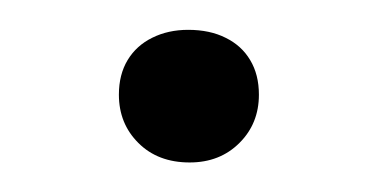

<svg xmlns="http://www.w3.org/2000/svg" viewBox="-20 -278 256 130"><path d="M108.4 -168Q86.9 -168 73.7 -181.2Q60.5 -194.3 60.5 -213.9Q60.5 -227.5 66.4 -237.3Q72.3 -247.1 83 -252.4Q93.8 -257.8 107.4 -257.8Q122.1 -257.8 132.8 -252.4Q143.6 -247.1 149.4 -237.3Q155.3 -227.5 155.3 -213.9Q155.3 -194.3 142.1 -181.2Q128.9 -168 108.4 -168Z"/></svg>

Font: Crimson Pro ExtraLight
Style: Regular
Weight: 250
Designer: Jacques Le Bailly
Foundry: Baron von Fonthausen
Version: Version 1.003